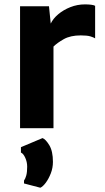

<svg xmlns="http://www.w3.org/2000/svg" viewBox="-20 -585 478 876"><path d="M71.5 0V-556.5H203.5L211.5 -477.5Q222.5 -500.5 246 -520.2Q269.5 -540 301.2 -552.5Q333 -565 367.5 -565Q382.5 -565 395.2 -563.5Q408 -562 414 -558.5V-410Q407 -414.5 392.5 -419Q378 -423.5 348.5 -423.5Q301.5 -423.5 271.2 -406.5Q241 -389.5 224 -372.5V0ZM164 271.5 89.5 252V239Q96 230 100 215Q104 200 104 175.5Q104 154 95.2 134.8Q86.5 115.5 75.5 111V86.5L174 45Q188 50 204.8 77.2Q221.5 104.5 221.5 153.5Q221.5 181 211.8 206Q202 231 188.8 248.8Q175.5 266.5 164 271.5Z"/></svg>

Font: Merriweather Sans
Style: Bold
Weight: 700
Designer: Eben Sorkin
Foundry: Eben Sorkin
Version: Version 1.008; ttfautohint (v1.7.19-72a1) -l 8 -r 50 -G 200 